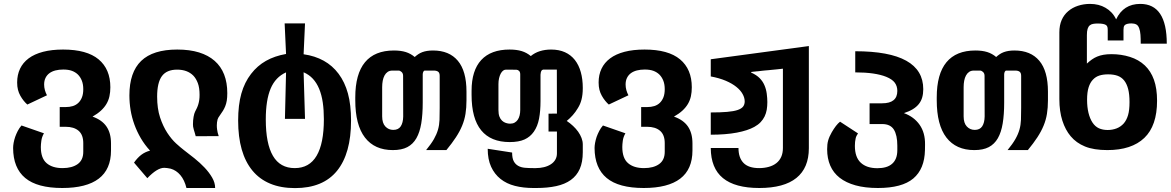

<svg xmlns="http://www.w3.org/2000/svg" viewBox="-20 -777 6061 994"><path d="M302.2 196.3Q172.9 196.3 110.6 144.5Q48.3 92.8 47.9 -10.7Q47.9 -22.5 50.5 -37.4Q53.2 -52.2 58.6 -68.4Q64 -83.5 72 -99.1Q80.1 -114.7 91.3 -127.4L207.5 -86.9Q196.8 -68.4 194.1 -48.6Q191.4 -28.8 191.4 -16.1Q191.4 42 221.2 67.6Q251 93.3 303.7 93.3Q353 93.3 382.1 72.5Q411.1 51.8 411.1 8.8V-36.1Q411.1 -79.1 387 -99.9Q362.8 -120.6 319.8 -120.6H289.1V-222.7H319.8Q340.3 -222.7 356.9 -227.8Q373.5 -232.9 385.7 -244.6Q397.5 -255.9 404.3 -273.2Q411.1 -290.5 411.1 -315.4Q411.1 -340.3 403.8 -359.1Q396.5 -377.9 383.3 -391.1Q370.1 -403.8 352.1 -410.4Q334 -417 307.6 -417Q285.6 -417 267.3 -412.4Q249 -407.7 236.1 -398.2Q223.1 -388.7 215.8 -374Q208.5 -359.4 208.5 -339.4Q208.5 -324.7 212.4 -310.5Q216.3 -296.4 223.1 -283.7L121.6 -235.8Q112.8 -243.2 103 -255.1Q93.3 -267.1 85.4 -281.2Q77.1 -295.9 73 -312.3Q68.8 -328.6 68.8 -350.1Q68.8 -389.6 83.7 -421.1Q98.6 -452.6 128.4 -474.9Q158.2 -497.1 202.9 -508.8Q247.6 -520.5 306.6 -520.5Q429.7 -520.5 490.5 -469.7Q551.3 -418.9 551.3 -325.2Q551.3 -299.8 546.6 -278.6Q542 -257.3 531 -238.8Q520 -220.2 502.4 -204.1Q484.9 -188 459 -173.3Q507.8 -156.2 531.2 -122.1Q554.7 -87.9 554.7 -34.7V2Q554.7 99.6 491.2 147.9Q427.7 196.3 302.2 196.3Z M945.3 196.3Q935.1 154.8 913.8 129.6Q892.6 104.5 863.3 96.2Q854 94.2 845.2 93Q836.4 91.8 830.1 91.8Q793.9 91.8 742.7 145.5L673.8 64.9Q691.4 40 710.9 24.9Q730.5 9.8 756.8 2.9Q729 -27.3 709 -61.5Q689 -95.7 675.8 -132.1Q662.6 -168.5 656.2 -206.5Q649.9 -244.6 649.9 -283.2Q649.9 -402.8 710.9 -461.7Q772 -520.5 897.5 -520.5Q961.9 -520.5 1010.3 -505.6Q1058.6 -490.7 1091.3 -461.9Q1124 -433.1 1140.4 -391.1Q1156.7 -349.1 1156.7 -294.9Q1156.7 -272.5 1154.1 -256.3Q1151.4 -240.2 1146.2 -227.3Q1141.1 -214.4 1134 -203.1Q1127 -191.9 1118.2 -179.7Q1112.8 -171.9 1110.4 -168Q1107.9 -164.1 1106.4 -158.7Q1104.5 -152.3 1103.5 -144Q1102.5 -135.7 1102.5 -127.9Q1102.5 -123.5 1102.8 -117.7Q1103 -111.8 1104 -106.4Q1105 -98.1 1106.9 -90.3Q1108.9 -82.5 1112.3 -72.3L993.2 -71.8Q990.7 -81.5 988.3 -89.4Q985.8 -97.2 983.4 -105.5Q980.5 -115.7 979.7 -121.3Q979 -127 979 -133.8Q979 -154.3 982.2 -172.1Q985.4 -189.9 989.7 -198.2Q995.1 -208.5 999.5 -218Q1003.9 -227.5 1006.8 -237.5Q1009.8 -247.6 1011.5 -259.3Q1013.2 -271 1013.2 -286.1Q1013.2 -322.8 1004.2 -346.7Q995.1 -370.6 981 -385.3Q950.2 -416.5 897 -416.5Q842.8 -416.5 818.1 -382.8Q793.5 -349.1 793.5 -276.9Q793.5 -214.8 808.8 -168.7Q824.2 -122.6 846.2 -89.1Q868.2 -55.7 891.8 -34.2Q915.5 -12.7 932.1 0Q958 19.5 986.6 42.5Q1015.1 65.4 1038.8 90.3Q1062.5 115.2 1078.1 142.1Q1093.8 168.9 1093.8 196.3H945.3Z M1507.3 196.8Q1434.1 196.8 1378.9 173.8Q1323.7 150.9 1286.9 106.2Q1250 61.5 1231.4 -3.4Q1212.9 -68.4 1212.9 -152.8Q1212.9 -233.9 1229.5 -292.5Q1246.1 -351.1 1279.8 -394.5Q1312 -436.5 1356.9 -461.9Q1401.9 -487.3 1460.9 -497.6L1453.6 -655.8H1559.1L1551.8 -496.1Q1610.4 -487.8 1655.8 -462.6Q1701.2 -437.5 1732.9 -395Q1765.1 -352.1 1781.2 -293.2Q1797.4 -234.4 1797.4 -152.8Q1797.4 17.6 1724.9 107.2Q1652.3 196.8 1507.3 196.8ZM1505.9 93.3Q1581.5 93.3 1619.1 29.5Q1656.7 -34.2 1656.7 -159.7Q1656.7 -207.5 1650.9 -247.1Q1645 -286.6 1632.3 -317.1Q1619.6 -347.7 1599.9 -369.1Q1580.1 -390.6 1551.8 -402.8L1559.1 -161.6H1455.1L1460.9 -402.3Q1406.2 -377.9 1381.1 -318.4Q1356 -258.8 1356 -158.7Q1356 -33.2 1393.1 30Q1430.2 93.3 1505.9 93.3Z M2013.7 0Q1919.4 0 1869.4 -64.9Q1819.3 -129.9 1819.3 -258.3V-272.5Q1819.3 -394 1869.6 -454.8Q1919.9 -515.6 2019.5 -515.6Q2054.7 -515.6 2080.6 -507.6Q2106.4 -499.5 2127 -481.9Q2136.2 -490.2 2145.8 -496.6Q2155.3 -502.9 2166.5 -507.1Q2177.7 -511.2 2191.2 -513.4Q2204.6 -515.6 2221.7 -515.6Q2305.7 -515.6 2350.3 -462.4Q2395 -409.2 2395 -302.7V-257.3Q2395 -219.2 2389.9 -187.5Q2384.8 -155.8 2372.6 -126.5Q2360.4 -96.7 2340.3 -66.2Q2320.3 -35.6 2291 0H2186Q2212.4 -32.2 2226.6 -57.1Q2240.7 -82 2247.6 -106Q2254.4 -129.9 2255.4 -156.5Q2256.3 -183.1 2256.3 -218.8V-384.3Q2256.3 -399.9 2248.3 -405.8Q2240.2 -411.6 2226.1 -411.6H2179.7Q2174.3 -411.6 2171.4 -405.3Q2168.5 -398.9 2168.5 -391.6V-246.1Q2168.5 -184.1 2160.9 -138.2Q2153.3 -92.3 2135.7 -61.5Q2118.2 -30.8 2088.9 -15.4Q2059.6 0 2013.7 0ZM2016.1 -104.5Q2042.5 -104.5 2054.7 -123Q2066.9 -141.6 2067.4 -173.8L2066.9 -384.3Q2066.9 -397.5 2058.6 -404.8Q2050.8 -411.6 2043.9 -411.6H2010.7Q1997.1 -411.6 1987.1 -404.8Q1977.1 -397.9 1970.7 -386.2Q1964.4 -374.5 1961.4 -358.9Q1958.5 -343.3 1958.5 -325.7V-174.8Q1958.5 -139.6 1975.1 -122.1Q1991.7 -104.5 2016.1 -104.5Z M2740.7 196.3Q2689 196.3 2645.8 185.3Q2602.5 174.3 2571.3 149.4Q2540 124.5 2522.5 86.2Q2504.9 47.9 2504.9 -6.8L2631.3 12.7Q2631.3 42 2639.6 57.6Q2647.9 73.2 2662.6 81.5Q2677.2 89.8 2697.5 91.6Q2717.8 93.3 2741.7 93.3H2753.9Q2776.4 93.3 2796.4 88.4Q2816.4 83.5 2831.5 73.7Q2846.7 64 2855 49.6Q2863.3 35.2 2863.3 17.1V-96.2H2819.8V-188.5L2863.3 -189L2862.8 -416.5H2791.5Q2786.1 -415.5 2782.7 -410.2Q2779.3 -404.3 2778.3 -390.1V-253.9Q2778.3 -202.6 2770.8 -162.8Q2763.2 -123 2743.7 -95.2Q2725.1 -68.4 2695.3 -54.9Q2665.5 -41.5 2618.7 -41.5Q2521 -41.5 2471.2 -102.3Q2421.4 -163.1 2421.4 -285.6V-307.1Q2421.4 -412.1 2471.4 -466.3Q2521.5 -520.5 2618.2 -520.5Q2654.3 -520.5 2680.7 -512.5Q2707 -504.4 2728 -486.8Q2748.5 -503.9 2775.1 -512.2Q2801.8 -520.5 2833 -520.5Q2874 -520.5 2904.8 -506.6Q2935.5 -492.7 2956.1 -466.6Q2976.6 -440.4 2986.8 -403.8Q2997.1 -367.2 2997.1 -321.8Q2997.1 -303.2 2995.4 -288.6Q2993.7 -273.9 2990.5 -261.5Q2987.3 -249 2982.7 -238.3Q2978 -227.5 2971.7 -217.3Q2959.5 -196.8 2945.3 -180.9Q2931.2 -165 2914.1 -150.9Q2931.6 -139.2 2946.8 -125Q2961.9 -110.8 2973.1 -95.2Q2984.4 -79.1 2990.7 -62.5Q2997.1 -45.9 2997.1 -29.3V10.7Q2997.1 62.5 2981.4 97.7Q2965.8 132.8 2935.1 154.8Q2904.3 176.8 2859.6 186.5Q2814.9 196.3 2757.3 196.3ZM2620.6 -136.7Q2634.8 -136.7 2644.5 -142.3Q2654.3 -147.9 2660.2 -156.7Q2667 -166.5 2670.2 -179.9Q2673.3 -193.4 2673.3 -207.5V-391.6Q2673.3 -403.8 2667.5 -409.7Q2661.6 -415.5 2653.8 -416L2599.6 -416.5Q2583.5 -416.5 2572.3 -396Q2566.9 -385.7 2563.7 -372.1Q2560.5 -358.4 2560.5 -341.8V-207.5Q2560.5 -187 2565.4 -173.8Q2570.3 -160.6 2579.1 -152.3Q2587.9 -144 2599.1 -140.4Q2610.4 -136.7 2620.6 -136.7Z M3312.5 196.3Q3183.1 196.3 3120.8 144.5Q3058.6 92.8 3058.1 -10.7Q3058.1 -22.5 3060.8 -37.4Q3063.5 -52.2 3068.8 -68.4Q3074.2 -83.5 3082.3 -99.1Q3090.3 -114.7 3101.6 -127.4L3217.8 -86.9Q3207 -68.4 3204.3 -48.6Q3201.7 -28.8 3201.7 -16.1Q3201.7 42 3231.4 67.6Q3261.2 93.3 3314 93.3Q3363.3 93.3 3392.3 72.5Q3421.4 51.8 3421.4 8.8V-36.1Q3421.4 -79.1 3397.2 -99.9Q3373 -120.6 3330.1 -120.6H3299.3V-222.7H3330.1Q3350.6 -222.7 3367.2 -227.8Q3383.8 -232.9 3396 -244.6Q3407.7 -255.9 3414.6 -273.2Q3421.4 -290.5 3421.4 -315.4Q3421.4 -340.3 3414.1 -359.1Q3406.7 -377.9 3393.6 -391.1Q3380.4 -403.8 3362.3 -410.4Q3344.2 -417 3317.9 -417Q3295.9 -417 3277.6 -412.4Q3259.3 -407.7 3246.3 -398.2Q3233.4 -388.7 3226.1 -374Q3218.8 -359.4 3218.8 -339.4Q3218.8 -324.7 3222.7 -310.5Q3226.6 -296.4 3233.4 -283.7L3131.8 -235.8Q3123 -243.2 3113.3 -255.1Q3103.5 -267.1 3095.7 -281.2Q3087.4 -295.9 3083.3 -312.3Q3079.1 -328.6 3079.1 -350.1Q3079.1 -389.6 3094 -421.1Q3108.9 -452.6 3138.7 -474.9Q3168.5 -497.1 3213.1 -508.8Q3257.8 -520.5 3316.9 -520.5Q3439.9 -520.5 3500.7 -469.7Q3561.5 -418.9 3561.5 -325.2Q3561.5 -299.8 3556.9 -278.6Q3552.2 -257.3 3541.3 -238.8Q3530.3 -220.2 3512.7 -204.1Q3495.1 -188 3469.2 -173.3Q3518.1 -156.2 3541.5 -122.1Q3564.9 -87.9 3564.9 -34.7V2Q3564.9 99.6 3501.5 147.9Q3438 196.3 3312.5 196.3Z M3911.1 196.3Q3785.2 196.3 3722.7 145Q3660.2 93.8 3659.7 -10.7H3803.2Q3803.2 39.6 3829.1 66.4Q3855 93.3 3910.2 93.3Q3936.5 93.3 3959.7 86.9Q3982.9 80.6 3999.5 67.4Q4015.6 54.7 4024.4 35.2Q4033.2 15.6 4033.2 -10.7V-421.4Q4017.6 -419.4 4002.2 -418Q3986.8 -416.5 3971.2 -415Q3963.9 -414.1 3958 -413.6Q3952.1 -413.1 3945.3 -412.6Q3938.5 -412.1 3929.9 -411.1Q3921.4 -410.2 3909.2 -408.7Q3905.8 -408.2 3903.3 -408Q3900.9 -407.7 3898.4 -407.7Q3896 -407.2 3893.8 -407.2Q3891.6 -407.2 3889.6 -406.7Q3886.7 -406.2 3885.7 -406.2Q3884.8 -406.2 3884.5 -406.2Q3884.3 -406.2 3883.5 -406.2Q3882.8 -406.2 3880.4 -405.8L3868.7 -404.3V-401.4Q3897 -388.7 3913.1 -372.1Q3929.2 -355.5 3937.5 -335.9Q3946.3 -315.9 3949.5 -292Q3952.6 -268.1 3952.6 -248.5Q3952.6 -228 3949.5 -209.2Q3946.3 -190.4 3938.5 -174.3Q3930.7 -158.2 3917.7 -144.5Q3904.8 -130.9 3885.3 -120.1Q3851.1 -101.1 3794.2 -90.3Q3737.3 -79.6 3659.7 -79.6V-194.8Q3710.9 -194.8 3744.6 -197.8Q3778.3 -200.7 3798.6 -207.5Q3818.8 -214.4 3827.1 -225.3Q3835.4 -236.3 3835.4 -252Q3835.4 -270.5 3824.7 -290Q3814 -309.6 3792.2 -327.1Q3770.5 -344.7 3737.3 -358.9Q3704.1 -373 3659.7 -381.3V-470.2L4167.5 -538.6V-9.8Q4167.5 92.3 4103 144.3Q4038.6 196.3 3911.1 196.3Z M4524.9 196.3Q4458.5 196.3 4409.2 182.6Q4359.9 168.9 4327.1 143.3Q4294.4 117.7 4278.3 80.3Q4262.2 43 4262.2 -4.4Q4262.2 -17.6 4263.4 -28.8Q4264.6 -40 4267.6 -50.3Q4270.5 -60.5 4275.1 -70.8Q4279.8 -81.1 4286.1 -92.3Q4296.9 -110.8 4307.6 -124.8Q4318.4 -138.7 4329.1 -147L4421.9 -86.4Q4417.5 -79.6 4414.3 -73.5Q4411.1 -67.4 4409.7 -60.1Q4405.8 -43.5 4405.8 -22Q4405.8 37.1 4436.3 65.4Q4466.8 93.8 4522.5 93.8Q4546.4 93.8 4565.4 88.4Q4584.5 83 4598.1 71.3Q4611.3 60.1 4618.4 42.5Q4625.5 24.9 4625.5 0V-22.9Q4625.5 -77.1 4607.7 -106Q4589.8 -134.8 4546.9 -134.8H4481.9V-242.2H4546.9Q4625.5 -242.2 4625.5 -306.2Q4625.5 -331.1 4612.3 -348.9Q4599.1 -366.7 4567.9 -379.4Q4540 -390.6 4499.8 -396.5Q4459.5 -402.3 4407.7 -402.3V-511.7Q4759.8 -511.7 4759.8 -315.4Q4759.8 -292 4754.4 -272.9Q4749 -253.9 4737.1 -238.8Q4725.1 -223.6 4706.1 -211.9Q4687 -200.2 4659.7 -191.4Q4711.9 -172.4 4741 -130.9Q4770 -89.4 4769 -28.3L4768.6 0Q4766.6 97.7 4708.3 147Q4649.9 196.3 4524.9 196.3Z M5023.9 0Q4929.7 0 4879.6 -64.9Q4829.6 -129.9 4829.6 -258.3V-272.5Q4829.6 -394 4879.9 -454.8Q4930.2 -515.6 5029.8 -515.6Q5064.9 -515.6 5090.8 -507.6Q5116.7 -499.5 5137.2 -481.9Q5146.5 -490.2 5156 -496.6Q5165.5 -502.9 5176.8 -507.1Q5188 -511.2 5201.4 -513.4Q5214.8 -515.6 5231.9 -515.6Q5315.9 -515.6 5360.6 -462.4Q5405.3 -409.2 5405.3 -302.7V-257.3Q5405.3 -219.2 5400.1 -187.5Q5395 -155.8 5382.8 -126.5Q5370.6 -96.7 5350.6 -66.2Q5330.6 -35.6 5301.3 0H5196.3Q5222.7 -32.2 5236.8 -57.1Q5251 -82 5257.8 -106Q5264.6 -129.9 5265.6 -156.5Q5266.6 -183.1 5266.6 -218.8V-384.3Q5266.6 -399.9 5258.5 -405.8Q5250.5 -411.6 5236.3 -411.6H5189.9Q5184.6 -411.6 5181.6 -405.3Q5178.7 -398.9 5178.7 -391.6V-246.1Q5178.7 -184.1 5171.1 -138.2Q5163.6 -92.3 5146 -61.5Q5128.4 -30.8 5099.1 -15.4Q5069.8 0 5023.9 0ZM5026.4 -104.5Q5052.7 -104.5 5064.9 -123Q5077.1 -141.6 5077.6 -173.8L5077.1 -384.3Q5077.1 -397.5 5068.8 -404.8Q5061 -411.6 5054.2 -411.6H5021Q5007.3 -411.6 4997.3 -404.8Q4987.3 -397.9 4981 -386.2Q4974.6 -374.5 4971.7 -358.9Q4968.8 -343.3 4968.8 -325.7V-174.8Q4968.8 -139.6 4985.4 -122.1Q5002 -104.5 5026.4 -104.5Z M5712.9 0Q5642.6 0 5597.2 -18.6Q5551.8 -37.1 5522.9 -71.8Q5495.6 -104 5480 -152.3Q5464.4 -200.7 5464.4 -263.7V-609.4Q5464.4 -646 5476.3 -673.3Q5488.3 -700.7 5510.3 -719.2Q5531.2 -737.3 5560.8 -747.1Q5590.3 -756.8 5623 -756.8Q5668.9 -756.8 5703.1 -736.8Q5720.2 -727.1 5734.4 -712.2Q5748.5 -697.3 5758.3 -676.8Q5795.9 -756.8 5883.3 -756.8Q6020.5 -756.8 6020.5 -550.8H5885.7Q5885.7 -577.1 5884.3 -596.9Q5882.8 -616.7 5877.9 -629.9Q5872.6 -645.5 5862.3 -650.6Q5852.1 -655.8 5836.9 -655.8Q5825.7 -655.8 5816.9 -653.6Q5808.1 -651.4 5803.7 -647.5Q5798.8 -643.1 5797.6 -636.7Q5796.4 -630.4 5796.4 -622.1V-567.4H5714.8V-621.1Q5714.8 -629.9 5713.4 -636.2Q5711.9 -642.6 5706.5 -647Q5701.2 -650.9 5690.7 -653.1Q5680.2 -655.3 5663.1 -655.3Q5648.9 -655.3 5638.7 -653.3Q5628.4 -651.4 5621.6 -645.5Q5614.3 -639.2 5610.6 -627.4Q5606.9 -615.7 5606.9 -595.2V-447.8Q5620.1 -460 5632.8 -469Q5645.5 -478 5660.2 -484.1Q5674.8 -490.2 5692.9 -493.4Q5710.9 -496.6 5734.4 -496.6Q5784.7 -496.6 5829.8 -482.4Q5875 -468.3 5907.2 -438Q5938 -408.7 5954.1 -364Q5970.2 -319.3 5970.2 -255.4Q5970.2 -126 5904.3 -63Q5838.4 0 5712.9 0ZM5714.4 -104Q5739.3 -104 5760.7 -112.3Q5782.2 -120.6 5797.9 -138.2Q5812.5 -155.3 5820.1 -181.2Q5827.6 -207 5827.6 -248.5Q5827.6 -288.6 5820.6 -315.9Q5813.5 -343.3 5799.8 -360.4Q5786.1 -377.4 5765.6 -384.8Q5745.1 -392.1 5716.8 -392.1Q5691.4 -392.1 5671.9 -386Q5652.3 -379.9 5638.2 -364.7Q5624 -350.1 5616 -325.2Q5607.9 -300.3 5607.9 -260.3Q5607.9 -222.7 5615.2 -192.6Q5622.6 -162.6 5636.2 -142.1Q5649.9 -121.6 5669.4 -112.8Q5689 -104 5714.4 -104Z"/></svg>

Font: Hack
Style: Bold
Weight: 700
Monospace: yes
Designer: Christopher Simpkins
Foundry: Christopher Simpkins
Version: Version 2.017